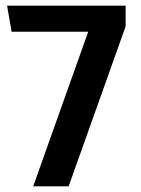

<svg xmlns="http://www.w3.org/2000/svg" viewBox="-20 -657 498 677"><path d="M5 -637H423V-564L222 0H97L291 -545H21Z"/></svg>

Font: Amaranth
Style: Regular
Weight: 400
Designer: Gesine Todt
Foundry: Gesine Todt
Version: Version 1.000